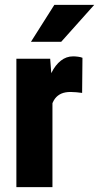

<svg xmlns="http://www.w3.org/2000/svg" viewBox="-20 -770 408 790"><path d="M195.8 -403.8V0H47.4V-528.3H186.5ZM319.3 -532.2 317.9 -387.7Q308.6 -389.2 294.4 -390.4Q280.3 -391.6 270.5 -391.6Q248 -391.6 232.4 -384.8Q216.8 -377.9 206.5 -364.5Q196.3 -351.1 191.4 -331.1Q186.5 -311 186.5 -285.2L160.2 -299.8Q160.2 -352.5 168.2 -396Q176.3 -439.5 192.1 -471.2Q208 -502.9 230.5 -520.5Q252.9 -538.1 280.8 -538.1Q290.5 -538.1 301.5 -536.6Q312.5 -535.2 319.3 -532.2ZM107.4 -598.1 203.6 -750H367.7L231.9 -598.1Z"/></svg>

Font: Roboto Condensed ExtraBold
Style: Regular
Weight: 800
Designer: Christian Robertson
Foundry: Google
Version: Version 3.008; 2023